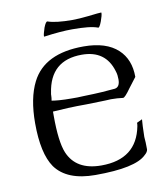

<svg xmlns="http://www.w3.org/2000/svg" viewBox="-72 -664 644 734"><g transform="rotate(-10 249.5 -297.0)"><path d="M240 8Q130 8 85 -54Q47 -109 47 -227Q47 -324 78 -385Q128 -484 280 -484Q368 -484 413 -442Q455 -403 455 -335L426 -297Q402 -263 395 -264Q373 -267 348 -267Q344 -267 338.5 -266.5Q333 -266 328 -266L254 -264Q214 -264 181.5 -262.5Q149 -261 122 -259V-243Q122 -142 140 -98Q171 -24 269 -24Q406 -24 430 -148Q431 -152 431 -155.5Q431 -159 431 -161L452 -171Q450 -151 449 -103Q450 -93 450.5 -81Q451 -69 451 -54Q450 -44 438 -34Q396 8 240 8ZM202 -296Q213 -296 224 -296Q235 -296 248 -297Q290 -298 320.5 -300Q351 -302 370 -304Q390 -307 390 -337Q390 -345 389 -353Q388 -361 385 -370Q360 -454 268 -454Q145 -454 127 -330Q126 -327 126 -319.5Q126 -312 124 -301Q135 -299 154.5 -297.5Q174 -296 202 -296ZM348 -545Q332 -551 307.5 -553.5Q283 -556 249 -556Q204 -556 139 -547Q138 -547 138 -549Q138 -557 146 -581Q155 -604 161 -602Q192 -591 256 -591Q269 -591 284 -592Q299 -593 318 -595Q341 -598 354 -599Q367 -600 369 -600Q370 -600 370 -598Q370 -589 362 -567Q353 -543 348 -545Z"/></g></svg>

Font: Gideon Roman
Style: Regular
Weight: 400
Designer: Robert E. Leuschke
Foundry: Robert E. Leuschke
Version: Version 2.010